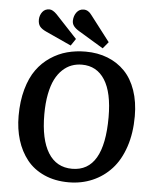

<svg xmlns="http://www.w3.org/2000/svg" viewBox="-62 -997 845 1063"><g transform="rotate(5 360.5 -466.0)"><path d="M482.9 -741.2 345.2 -824.2Q324.2 -836.9 314.5 -849.9Q304.7 -862.8 305.2 -879.9Q306.2 -907.2 321 -926.5Q335.9 -945.8 359.9 -945.8Q386.2 -945.8 404.8 -918.9L513.2 -777.8ZM305.2 -741.2 163.1 -806.2Q137.7 -817.9 127.2 -832Q116.7 -846.2 117.2 -870.1Q118.2 -894 132.1 -912.1Q146 -930.2 170.9 -930.2Q189 -930.2 211.9 -907.2L331.1 -779.8ZM51.8 -328.1Q51.8 -410.2 70.3 -476.3Q88.9 -542.5 120.6 -586.4Q152.3 -630.4 196.3 -659.7Q240.2 -689 288.6 -701.9Q336.9 -714.8 391.1 -714.8Q458 -714.8 513.4 -693.1Q568.8 -671.4 608.9 -630.1Q648.9 -588.9 670.9 -525.4Q692.9 -461.9 692.9 -381.8Q692.9 -287.6 667.5 -211.9Q642.1 -136.2 597.2 -87.2Q552.2 -38.1 491.5 -12Q430.7 14.2 358.9 14.2Q283.2 14.2 223.6 -12.5Q164.1 -39.1 127 -85.9Q89.8 -132.8 70.8 -194.3Q51.8 -255.9 51.8 -328.1ZM192.9 -349.1Q192.9 -210 238.8 -136Q284.7 -62 372.1 -62Q548.8 -62 548.8 -363.8Q548.8 -501 504.2 -571Q459.5 -641.1 377 -641.1Q346.7 -641.1 320.1 -631.3Q293.5 -621.6 269.8 -599.6Q246.1 -577.6 229.2 -544.4Q212.4 -511.2 202.6 -461.4Q192.9 -411.6 192.9 -349.1Z"/></g></svg>

Font: Literata Book
Style: Bold Italic
Weight: 700
Italic angle: -3°
Designer: Latin by Veronika Burian and Jose Scaglione. Greek by Irene Vlachou. Cyrillic by Vera Evstafieva
Foundry: TypeTogether
Version: Version 1.003;PS 001.003;hotconv 1.0.88;makeotf.lib2.5.64775